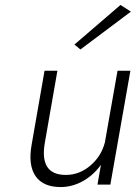

<svg xmlns="http://www.w3.org/2000/svg" viewBox="-20 -746 549 776"><path d="M161 -168Q139 -39 246 -39Q301 -39 345.5 -77Q390 -115 404 -171L455 -460H507L426 0H374L388 -80Q358 -38 315 -14Q272 10 225 10Q154 10 123.5 -34.5Q93 -79 108 -162L160 -460H212ZM509 -699 305 -546 281 -566 467 -726Z"/></svg>

Font: Renner* Light
Style: Light Italic
Weight: 300
Italic angle: -10°
Version: Version 003.000 ; ttfautohint (v0.97) -l 8 -r 50 -G 200 -x 1